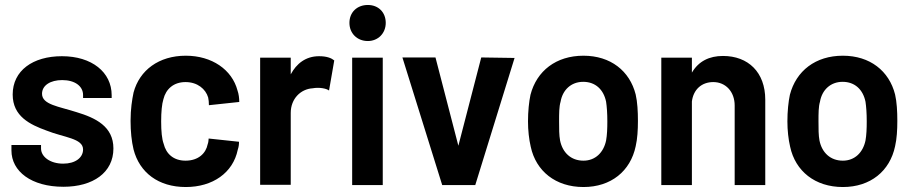

<svg xmlns="http://www.w3.org/2000/svg" viewBox="-20 -744 3665 772"><path d="M235 7C354 7 436 -50 436 -147C436 -236 364 -270 288 -293C217 -316 149 -323 149 -367C149 -401 183 -422 230 -422C282 -422 314 -397 314 -362V-350H429V-361C429 -454 349 -518 229 -518C112 -518 31 -460 31 -364C31 -276 101 -243 167 -219C237 -191 314 -188 314 -143C314 -110 283 -86 234 -86C181 -86 145 -114 145 -147V-161H26V-139C26 -55 106 7 235 7Z M727 8C835 8 917 -49 936 -142C940 -154 941 -163 941 -174L819 -187C818 -177 818 -172 815 -164C808 -128 778 -98 726 -98C678 -98 648 -125 638 -166C631 -185 628 -216 628 -256C628 -294 631 -326 637 -345C647 -386 678 -414 726 -414C774 -414 807 -386 817 -352C819 -343 820 -332 820 -321L942 -334C942 -349 940 -366 935 -380C913 -464 832 -520 727 -520C619 -520 541 -462 517 -372C511 -343 505 -306 505 -258C505 -216 509 -176 517 -143C541 -50 617 8 727 8Z M1026 -1H1149V-290C1149 -347 1189 -386 1237 -389C1265 -394 1293 -388 1303 -380L1324 -501C1313 -510 1295 -518 1263 -518C1209 -518 1172 -488 1149 -445V-512H1026Z M1396 0H1519V-512H1396ZM1385 -652C1385 -610 1416 -579 1459 -579C1500 -579 1531 -610 1531 -652C1531 -695 1501 -724 1459 -724C1416 -724 1385 -695 1385 -652Z M1758 0H1891L2049 -511L1915 -513L1823 -158L1731 -513H1598Z M2326 8C2437 8 2515 -56 2536 -156C2543 -186 2545 -222 2545 -258C2545 -295 2543 -334 2536 -364C2512 -459 2435 -520 2326 -520C2216 -520 2138 -459 2113 -363C2107 -335 2103 -296 2103 -256C2103 -220 2107 -184 2114 -154C2135 -56 2214 8 2326 8ZM2228 -256C2228 -288 2228 -315 2234 -335C2242 -382 2276 -415 2325 -415C2374 -415 2407 -384 2417 -335C2420 -315 2422 -289 2422 -256C2422 -228 2421 -201 2417 -179C2407 -131 2374 -98 2326 -98C2276 -98 2242 -130 2232 -179C2228 -200 2228 -227 2228 -256Z M2639 0H2762V-336C2768 -384 2801 -414 2848 -414C2898 -414 2934 -375 2934 -320V0H3057V-343C3057 -454 2988 -519 2887 -519C2832 -519 2789 -498 2762 -452V-512H2639Z M3369 8C3480 8 3558 -56 3579 -156C3586 -186 3588 -222 3588 -258C3588 -295 3586 -334 3579 -364C3555 -459 3478 -520 3369 -520C3259 -520 3181 -459 3156 -363C3150 -335 3146 -296 3146 -256C3146 -220 3150 -184 3157 -154C3178 -56 3257 8 3369 8ZM3271 -256C3271 -288 3271 -315 3277 -335C3285 -382 3319 -415 3368 -415C3417 -415 3450 -384 3460 -335C3463 -315 3465 -289 3465 -256C3465 -228 3464 -201 3460 -179C3450 -131 3417 -98 3369 -98C3319 -98 3285 -130 3275 -179C3271 -200 3271 -227 3271 -256Z"/></svg>

Font: Vanilla Cream
Style: Bold
Weight: 700
Designer: Jeremy Tribby, Jinavaṁso
Foundry: Tribby Type
Version: Version 1.422;Glyphs 3.1.2 (3151)